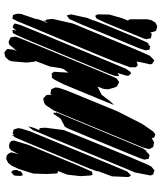

<svg xmlns="http://www.w3.org/2000/svg" viewBox="51 -796 754 896"><g transform="rotate(90 428.0 -348.0)"><path d="M159 -640 87 -465 67 -422 54 -415 47 -426 48 -482 66 -544 76 -568 71 -574 70 -583V-659L74 -677L81 -689L85 -696L103 -705L117 -701L124 -699L126 -694L131 -678L130 -672L138 -679L150 -677L159 -675L160 -667L163 -653ZM593 -685 607 -696 623 -690V-685V-678L625 -680L635 -685L645 -690L660 -687L666 -686L669 -681L676 -668L674 -660L669 -640L517 -273L495 -221L471 -185L460 -177L447 -174L439 -173L433 -179L423 -188V-193L422 -209L423 -212L416 -206L405 -209L397 -210L393 -218L388 -230L390 -246L402 -281L423 -333L500 -520L558 -634ZM785 -602 639 -250 618 -198 609 -178 587 -124 570 -103 571 -109 577 -130 587 -154 578 -156 577 -164 576 -184 587 -269 635 -388 714 -580 751 -666 758 -678 768 -686 775 -692 780 -690 794 -686 799 -674ZM294 -578 267 -505 233 -421 120 -151 78 -50 67 -29 58 -30 50 -32 47 -40 44 -53 45 -69 71 -145 66 -139 69 -146 76 -166 87 -192 84 -190 80 -181 73 -172 79 -187 74 -183 71 -191 68 -215 90 -312 210 -602 240 -670 255 -685 261 -691 272 -685 279 -680 280 -670 270 -626 269 -616 266 -609 284 -614 294 -605V-597ZM206 -622 96 -356 69 -295 52 -282 47 -303 64 -379 75 -405V-408L94 -458L159 -615L178 -657L187 -668V-661L190 -665L195 -671L203 -670H211L213 -661L215 -650ZM702 -584 622 -390 595 -326 580 -289 571 -273 560 -268 534 -254 516 -228 511 -219 505 -225 507 -230 504 -233 510 -248 536 -310 639 -558 672 -637 686 -658 685 -652V-651L696 -663L704 -669L721 -665L722 -659L725 -645L720 -629ZM324 -479 178 -128 156 -76 142 -45 134 -31 125 -30 120 -28V-36L123 -48L113 -35L107 -30L97 -34L90 -37L91 -46L97 -67L129 -146L263 -468L301 -559L315 -579L323 -583L334 -570L332 -557L321 -520L335 -527V-519L334 -507ZM767 -390 650 -109 622 -43 609 -26 610 -31 611 -37 602 -30 592 -33 584 -35 582 -43 578 -55 580 -70 592 -109 615 -165 747 -485 780 -564 798 -582 805 -574 806 -566 803 -494 778 -427 780 -428 778 -420ZM272 -94 266 -25 261 -12 252 -2 246 4 235 7 225 9 216 2 209 -4V-12L212 -35L218 -50L188 -14L175 -11L162 -17L154 -21L153 -29L151 -43L154 -53L183 -125L306 -422L340 -503L346 -515L356 -522L364 -527L375 -521L383 -517L388 -507L397 -476L395 -455L384 -426L422 -445L451 -483L469 -503L466 -493L448 -448L373 -267L351 -224L343 -213H335L323 -212L315 -223L319 -290L310 -278L302 -267L298 -254L290 -203L265 -137L268 -131ZM792 -188 790 -126 768 -57 753 -25 740 -9 730 -4 722 0 707 -2 699 -8 691 -22 693 -33 700 -58 681 -23 672 -15 660 -13 647 -16 637 -25 636 -37 656 -103 754 -339 781 -400 796 -403 799 -392 802 -346 795 -285 778 -241 788 -240 790 -230ZM775 -32 773 -48 778 -61 781 -69 788 -74 798 -78 801 -65 800 -46 799 -38 792 -30 783 -23Z"/></g></svg>

Font: Rubik Marker Hatch
Style: Regular
Weight: 400
Designer: Hubert and Fischer, NaN
Foundry: Hubert & Fischer, NaN
Version: Version 2.200